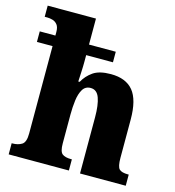

<svg xmlns="http://www.w3.org/2000/svg" viewBox="-112 -854 865 949"><g transform="rotate(15 320.5 -380.0)"><path d="M19 0V-57H23Q51 -57 70.5 -69Q90 -81 90 -125V-573H10V-627H90V-645Q90 -670 80 -682.5Q70 -695 55.5 -699Q41 -703 29 -703H15V-760H262V-627H399V-573H262V-541Q262 -514 260.5 -486Q259 -458 258 -437H265Q283 -470 314.5 -492Q346 -514 405 -514Q482 -514 519.5 -468.5Q557 -423 557 -322V-127Q557 -81 569.5 -69Q582 -57 614 -57H618V0H384V-287Q384 -351 371 -386.5Q358 -422 326 -422Q299 -422 285.5 -399.5Q272 -377 267.5 -342Q263 -307 263 -269V-122Q263 -80 277.5 -68.5Q292 -57 323 -57H327V0Z"/></g></svg>

Font: Noto Serif Armenian SemiCondensed ExtraBold
Style: Regular
Weight: 800
Width: 4
Designer: Monotype Design Team
Foundry: Monotype Imaging Inc.
Version: Version 2.008; ttfautohint (v1.8.4.7-5d5b)